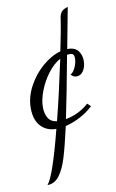

<svg xmlns="http://www.w3.org/2000/svg" viewBox="-97 -771 596 985"><g transform="rotate(-10 201.5 -279.0)"><path d="M163 -114Q113 -114 82.5 -147Q52 -180 52 -242Q52 -298 81.5 -353.5Q111 -409 157.5 -449Q204 -489 252 -502Q274 -605 284 -675Q287 -692 296.5 -703Q306 -714 329 -720L289 -508Q328 -508 345 -486.5Q362 -465 362 -434Q362 -404 348.5 -382.5Q335 -361 312 -361Q295 -361 283 -376Q298 -383 309 -407.5Q320 -432 320 -455Q320 -468 315 -474Q310 -480 298 -480Q288 -480 283 -479Q244 -269 220 -155Q288 -167 341 -214L358 -198Q329 -170 290 -149.5Q251 -129 213 -120Q190 -18 172.5 39.5Q155 97 130 129.5Q105 162 68 162Q102 124 163 -114ZM245 -465Q210 -446 180 -406.5Q150 -367 132 -320.5Q114 -274 114 -235Q114 -202 127.5 -179Q141 -156 173 -152Q206 -281 245 -465Z"/></g></svg>

Font: Dancing Script
Style: Regular
Weight: 400
Designer: Pablo Impallari
Foundry: Pablo Impallari
Version: Version 2.000